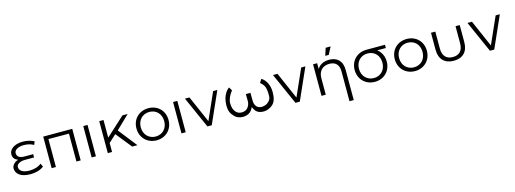

<svg xmlns="http://www.w3.org/2000/svg" viewBox="-4 -1811 8290 3092"><g transform="rotate(-15 4141.0 -265.5)"><path d="M485 -117C441 -77 366 -54 289 -54C172 -54 118 -98 118 -159C118 -204 175 -240 259 -240H411V-295H263C186 -295 142 -325 142 -384C142 -428 193 -475 301 -475C360 -475 416 -462 465 -434L487 -488C439 -516 369 -533 297 -533C147 -533 70 -456 70 -384C70 -329 95 -296 142 -275C146 -274 150 -272 155 -270C147 -268 139 -266 131 -263C79 -242 46 -192 46 -155C46 -63 126 6 285 6C380 6 463 -20 511 -61Z M1124 0V-526H640V0H711V-466L1053 -465V0Z M1378 0V-523H1307V0Z M2070 0 1825 -311 2048 -526H1961L1647 -239V-533H1576V0H1647V-150L1771 -264L1983 0Z M2392 5C2546 5 2659 -107 2659 -263C2659 -420 2546 -530 2392 -530C2238 -530 2124 -420 2124 -263C2124 -107 2238 5 2392 5ZM2392 -58C2281 -58 2196 -140 2196 -263C2196 -387 2281 -468 2392 -468C2504 -468 2587 -387 2587 -263C2587 -140 2504 -58 2392 -58Z M2875 0V-523H2804V0Z M3309 0 3543 -526H3473L3274 -78L3078 -526H3003L3237 0Z M4236 -457C4275 -424 4300 -391 4309 -359C4318 -326 4323 -291 4323 -254C4323 -247 4323 -230 4322 -203C4321 -176 4307 -149 4281 -124C4255 -98 4221 -83 4180 -79C4174 -78 4168 -78 4163 -78C4095 -78 4047 -125 4047 -214L4046 -343H3969L3971 -227C3971 -189 3960 -155 3937 -124C3914 -93 3881 -76 3837 -75H3827C3785 -75 3752 -92 3727 -125C3714 -141 3705 -160 3698 -181C3691 -206 3687 -235 3687 -268C3688 -327 3716 -391 3770 -460L3735 -516C3682 -480 3625 -393 3620 -268C3619 -258 3619 -249 3619 -240C3619 -180 3632 -132 3659 -96C3676 -73 3693 -54 3710 -40C3723 -30 3736 -22 3750 -16C3777 -5 3804 0 3830 0H3843C3906 -5 3951 -28 3979 -67C3991 -84 4000 -100 4007 -117C4014 -98 4025 -78 4040 -57C4067 -18 4111 2 4170 2H4182C4236 0 4285 -20 4329 -59C4373 -97 4395 -164 4395 -261V-266C4395 -370 4353 -467 4274 -516Z M4777 0 5011 -526H4941L4742 -78L4546 -526H4471L4705 0Z M5422 -607 5487 -731H5404L5364 -607ZM5407 -530C5356 -530 5313 -519 5276 -498C5247 -481 5224 -458 5207 -429V-526H5139V0H5210V-276C5210 -396 5282 -466 5394 -466C5494 -466 5552 -409 5552 -298V200H5623V-305C5623 -457 5534 -530 5407 -530Z M6030 5C6184 5 6297 -107 6297 -263C6297 -323 6281 -375 6250 -419C6235 -442 6217 -461 6196 -476H6339V-530H6132H6131H6124H6123H6122H6121H6094H6093H6087H6086H6085H6084H6055H6053H6046H6045H6043H6041H6030C5877 -530 5762 -420 5762 -263C5762 -107 5876 5 6030 5ZM6030 -58C5919 -58 5834 -140 5834 -263C5834 -387 5919 -468 6030 -468C6142 -468 6225 -387 6225 -263C6225 -140 6141 -58 6030 -58Z M6699 5C6853 5 6966 -107 6966 -263C6966 -420 6853 -530 6699 -530C6545 -530 6431 -420 6431 -263C6431 -107 6545 5 6699 5ZM6699 -58C6588 -58 6503 -140 6503 -263C6503 -387 6588 -468 6699 -468C6811 -468 6894 -387 6894 -263C6894 -140 6811 -58 6699 -58Z M7345 6C7496 6 7584 -82 7584 -240V-525H7514V-242C7514 -118 7454 -56 7346 -56C7238 -56 7177 -119 7177 -242V-525H7105V-240C7105 -82 7196 6 7345 6Z M8019 0 8253 -526H8183L7984 -78L7788 -526H7713L7947 0Z"/></g></svg>

Font: Montserrat Z
Style: Regular
Weight: 400
Designer: Julieta Ulanovsky
Foundry: Julieta Ulanovsky
Version: Version 8.000